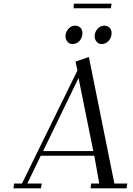

<svg xmlns="http://www.w3.org/2000/svg" viewBox="-20 -1021 723 1041"><path d="M53.2 0 56.2 -25.9H99.1L399.9 -639.2L389.2 -687L461.9 -711.9L600.1 -25.9H669.9L666 0H471.2L474.1 -25.9H518.1L491.2 -176.8H201.2L127.9 -25.9H206.1L202.1 0ZM213.9 -202.1H485.8L405.8 -598.1ZM335 -823.2Q335 -846.7 350.3 -864.3Q365.7 -881.8 388.2 -881.8Q404.3 -881.8 415.5 -871.3Q426.8 -860.8 426.8 -841.8Q426.8 -816.9 411.4 -799.6Q396 -782.2 372.1 -782.2Q356.4 -782.2 345.7 -794.9Q335 -807.6 335 -823.2ZM378.9 -976.1 380.9 -1001H585L581.1 -976.1ZM493.2 -823.2Q493.2 -846.7 508.3 -864.3Q523.4 -881.8 545.9 -881.8Q562 -881.8 573.5 -871.3Q585 -860.8 585 -841.8Q585 -817.4 569.3 -799.8Q553.7 -782.2 529.8 -782.2Q514.2 -782.2 503.7 -794.9Q493.2 -807.6 493.2 -823.2Z"/></svg>

Font: Dehuti Alt
Style: Italic
Weight: 400
Version: Version 1.2